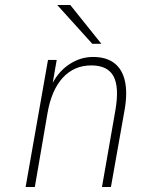

<svg xmlns="http://www.w3.org/2000/svg" viewBox="-20 -752 571 772"><path d="M83 0 173 -511H208L192 -419Q217.5 -467 261 -495Q304.5 -523 354 -523Q407 -523 439.2 -498.5Q471.5 -474 482.2 -426.5Q493 -379 481 -310L426 0H390L444 -309Q460 -401.5 436.5 -445.2Q413 -489 347 -489Q278 -489 232.5 -439.5Q187 -390 171 -297L120 0ZM351 -576 210 -732H262.5L387.5 -576Z"/></svg>

Font: Overpass Thin
Style: Italic
Weight: 250
Italic angle: -10°
Designer: Delve Withrington, Dave Bailey, Thomas Jockin
Foundry: Delve Fonts LLC
Version: Version 4.000